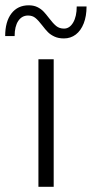

<svg xmlns="http://www.w3.org/2000/svg" viewBox="-70 -722 354 742"><path d="M78.5 -493H137.5V0H78.5ZM93 -624Q78.5 -643 67 -652.5Q55.5 -662 38.5 -662Q14.5 -662 0.5 -641Q-13.5 -620 -13.5 -582.5H-50Q-50 -638.5 -25.8 -670Q-1.5 -701.5 41 -701.5Q60 -701.5 74 -694.8Q88 -688 97.5 -678.2Q107 -668.5 119.5 -652Q135 -631.5 147.2 -621.5Q159.5 -611.5 177.5 -611.5Q199 -611.5 212.8 -635Q226.5 -658.5 226.5 -697H264.5Q264.5 -659.5 253.5 -631.5Q242.5 -603.5 222.8 -588.5Q203 -573.5 177 -573.5Q156 -573.5 140.8 -580.5Q125.5 -587.5 115.5 -597.5Q105.5 -607.5 93 -624Z"/></svg>

Font: HK Grotesk Light
Style: Regular
Weight: 300
Designer: Alfredo Marco Pradil
Foundry: Hanken Design Co.
Version: Version 3.001